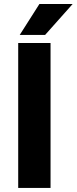

<svg xmlns="http://www.w3.org/2000/svg" viewBox="-20 -922 376 942"><path d="M228 -710.9V0H69.3V-710.9ZM76.7 -750.5 173.3 -902.3H336.4L201.2 -750.5Z"/></svg>

Font: Vazirmatn UI FD ExtraBold
Style: Regular
Weight: 800
Designer: Saber Rastikerdar
Foundry: Saber Rastikerdar
Version: Version 33.003